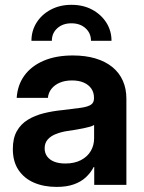

<svg xmlns="http://www.w3.org/2000/svg" viewBox="-20 -752 587 781"><path d="M210.4 8.3Q158.7 8.3 118.7 -8.8Q78.6 -25.9 55.4 -60.3Q32.2 -94.7 32.2 -146Q32.2 -189.9 48.6 -218.8Q64.9 -247.6 93.3 -264.9Q121.6 -282.2 158 -291.3Q194.3 -300.3 234.4 -304.2Q282.2 -309.6 310.1 -313.7Q337.9 -317.9 350.1 -326.2Q362.3 -334.5 362.3 -351.6V-355Q362.3 -375.5 351.6 -391.4Q340.8 -407.2 320.8 -416Q300.8 -424.8 272.9 -424.8Q244.6 -424.8 223.4 -415.8Q202.1 -406.7 189.5 -390.9Q176.8 -375 174.8 -354H47.9Q51.3 -406.2 79.3 -444.8Q107.4 -483.4 157.5 -504.9Q207.5 -526.4 276.4 -526.4Q328.1 -526.4 368.7 -514.2Q409.2 -502 437.3 -479Q465.3 -456.1 479.7 -423.6Q494.1 -391.1 494.1 -350.6V0H363.3V-72.8H361.3Q348.6 -48.8 328.9 -30.5Q309.1 -12.2 280 -2Q251 8.3 210.4 8.3ZM245.6 -86.9Q282.7 -86.9 309.1 -100.6Q335.4 -114.3 349.1 -137.5Q362.8 -160.6 362.8 -189.5V-243.7Q356.9 -239.7 346.2 -236.6Q335.4 -233.4 321 -230.5Q306.6 -227.5 289.6 -224.6Q272.5 -221.7 254.4 -219.2Q229 -215.3 207.8 -207Q186.5 -198.7 174.1 -184.6Q161.6 -170.4 161.6 -148.4Q161.6 -129.4 171.9 -115.5Q182.1 -101.6 200.9 -94.2Q219.7 -86.9 245.6 -86.9ZM270.5 -732.4Q318.4 -732.4 354.7 -712.9Q391.1 -693.4 412.4 -660.2Q433.6 -627 433.6 -585.9H350.1Q350.1 -617.2 327.9 -637.2Q305.7 -657.2 270.5 -657.2Q235.4 -657.2 213.1 -637.2Q190.9 -617.2 190.9 -585.9H107.9Q107.9 -627 128.9 -660.2Q149.9 -693.4 186.8 -712.9Q223.6 -732.4 270.5 -732.4Z"/></svg>

Font: Inter Cardless Display
Style: Bold
Weight: 700
Designer: Rasmus Andersson
Foundry: rsms
Version: Version 4.001;git-9221beed3